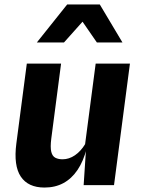

<svg xmlns="http://www.w3.org/2000/svg" viewBox="-20 -832 640 863"><path d="M180 11Q106.5 11 73.5 -38.2Q40.5 -87.5 53.5 -187L100.5 -546H254.5L210.5 -209Q205.5 -169.5 210.5 -149.5Q215.5 -129.5 229 -122.8Q242.5 -116 261 -116Q290.5 -116 317 -134.2Q343.5 -152.5 362.5 -184L410 -546H564L492.5 0H356L369.5 -206V-164.5Q355 -107.5 328.5 -68.2Q302 -29 265 -9Q228 11 180 11ZM145.5 -641 282 -812H428.5L530.5 -641H415.5L351 -734.5L267.5 -641Z"/></svg>

Font: Spline Sans Mono
Style: Italic
Weight: 400
Italic angle: -4°
Monospace: yes
Designer: Eben Sorkin, Mirko Velimirovic
Foundry: Sorkin Type
Version: Version 1.004